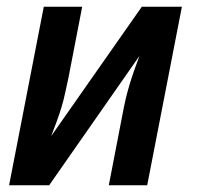

<svg xmlns="http://www.w3.org/2000/svg" viewBox="-20 -550 590 570"><path d="M126 0H7L110 -530H224L183 -318Q178 -296 173.5 -274.5Q169 -253 162.5 -231.5Q156 -210 148 -188.5Q140 -167 132 -146L401 -530H520L417 0H303L344 -212Q348 -234 353 -255.5Q358 -277 364.5 -298.5Q371 -320 378.5 -341.5Q386 -363 394 -384Z"/></svg>

Font: Lode
Style: Bold Italic
Weight: 700
Italic angle: -11°
Monospace: yes
Designer: Belleve Invis
Foundry: Belleve Invis
Version: Version 29.2.0; ttfautohint (v1.8.3)